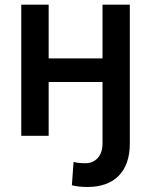

<svg xmlns="http://www.w3.org/2000/svg" viewBox="-20 -565 627 799"><path d="M520.2 33V-545.5H406.6V-322.1H182.5V-545.5H68.5V0H182.5V-223.7H406.6V33C406.6 86.3 374.6 114.3 336.3 114.3C323.5 114.3 300.4 113.6 286.2 108.7L279.1 206C302.6 211.6 321 213.1 344.5 213.1C453.8 213.1 520.2 150.9 520.2 33Z"/></svg>

Font: Magic Ui Pro Semi Bold
Style: Regular
Weight: 600
Designer: Stefan Endress, Andreas Faust
Version: Version 1.000;FEAKit 1.0